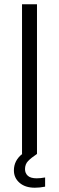

<svg xmlns="http://www.w3.org/2000/svg" viewBox="-20 -720 275 898"><path d="M45 77Q45 31 84 0H83V-700H153V0Q126 18 111.5 33Q97 48 97 71Q97 90 110 102Q123 114 152 114Q169 114 191 110V153Q166 158 143 158Q98 158 71.5 135Q45 112 45 77Z"/></svg>

Font: Lopes Sans Light
Style: Regular
Weight: 300
Designer: Gabriel Lam, Diego Maldonado
Foundry: TypeRant, Foresti Design
Version: Version 4.000